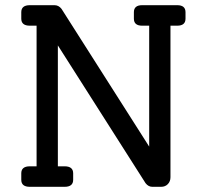

<svg xmlns="http://www.w3.org/2000/svg" viewBox="-20 -720 790 740"><path d="M663 -700Q695 -700 695 -673V-648Q695 -621 663 -621H637V-37Q637 -21 627 -10.5Q617 0 601 0H567Q552 0 541 -14L203 -545V-79H229Q262 -79 262 -52V-27Q262 0 229 0H95Q62 0 62 -27V-52Q62 -79 95 -79H121V-621H95Q62 -621 62 -648V-673Q62 -700 95 -700H190Q206 -700 217 -686L555 -155V-621H528Q496 -621 496 -648V-673Q496 -700 528 -700Z"/></svg>

Font: Solway
Style: Regular
Weight: 400
Designer: Mariya V. Pigoulevskaya
Foundry: The Northern Block Ltd.
Version: Version 1.000;hotconv 1.0.109;makeotfexe 2.5.65596